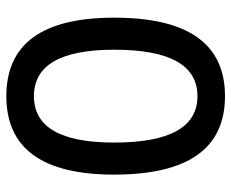

<svg xmlns="http://www.w3.org/2000/svg" viewBox="-84 -660 753 626"><g transform="rotate(90 293.0 -346.5)"><path d="M293 9.8Q37.1 9.8 37.1 -341.8Q37.1 -703.1 293 -703.1Q548.8 -703.1 548.8 -341.8Q548.8 9.8 293 9.8ZM293 -80.1Q444.3 -80.1 444.3 -341.8Q444.3 -613.3 293 -613.3Q141.6 -613.3 141.6 -341.8Q141.6 -80.1 293 -80.1Z"/></g></svg>

Font: Cascadia Code NF
Style: Regular
Weight: 400
Monospace: yes
Designer: Aaron Bell
Foundry: Saja Typeworks
Version: Version 2404.023; ttfautohint (v1.8.4)